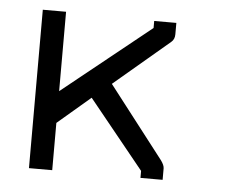

<svg xmlns="http://www.w3.org/2000/svg" viewBox="-39 -522 619 518"><g transform="rotate(5 270.0 -263.5)"><path d="M120 -177V-49H57V-478H120V-263L359 -455V-474H419V-443Q419 -429.5 410 -422L260 -295L410 -101Q419 -88.5 419 -80V-49H359V-68L209 -253Z"/></g></svg>

Font: ibm3270
Style: Regular
Weight: 400
Monospace: yes
Version: Version 2.0.3